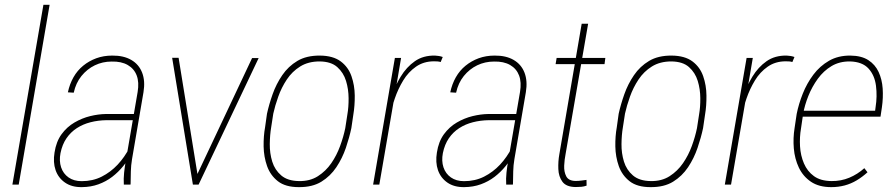

<svg xmlns="http://www.w3.org/2000/svg" viewBox="-20 -770 3740 801"><path d="M187 -750 58.1 0H31.7L161.1 -750Z M504.9 -99.6 554.2 -386.2Q561 -426.8 550.3 -455.1Q539.6 -483.4 512.9 -498.8Q486.3 -514.2 445.8 -513.2Q408.2 -513.2 375.7 -497.6Q343.3 -481.9 319.8 -452.9Q296.4 -423.8 287.6 -383.3L263.2 -384.8Q270.5 -419.4 286.6 -447.8Q302.7 -476.1 326.9 -495.8Q351.1 -515.6 381.6 -526.9Q412.1 -538.1 448.2 -538.1Q495.6 -538.6 527.6 -520Q559.6 -501.5 573 -466.8Q586.4 -432.1 578.6 -385.3L530.8 -106Q526.4 -79.6 525.9 -55.4Q525.4 -31.2 524.9 -4.4L524.4 0H496.6Q495.1 -24.9 497.8 -50Q500.5 -75.2 504.9 -99.6ZM548.3 -294.4 545.9 -268.6H424.3Q389.2 -268.1 357.7 -260Q326.2 -252 300.5 -235.4Q274.9 -218.8 257.3 -193.1Q239.7 -167.5 232.4 -131.3Q226.1 -98.6 234.9 -72Q243.7 -45.4 265.9 -29.8Q288.1 -14.2 320.8 -14.2Q366.7 -14.2 404.1 -33Q441.4 -51.8 470.7 -83Q500 -114.3 521 -155.3L529.3 -129.9Q515.1 -103 494.4 -77.4Q473.6 -51.8 448 -32.2Q422.4 -12.7 390.9 -1.2Q359.4 10.3 321.3 10.7Q279.3 11.2 251.2 -8.3Q223.1 -27.8 211.9 -60.3Q200.7 -92.8 207.5 -133.8Q214.4 -179.2 236.8 -210Q259.3 -240.7 290.8 -259Q322.3 -277.3 356.2 -285.6Q390.1 -293.9 421.9 -294.4Z M796.4 -28.8 1031.7 -527.8H1059.1L808.6 0H785.2ZM725.1 -528.8 806.2 -28.8 807.6 0H784.7L698.2 -528.8Z M1085.9 -239.3 1093.8 -295.4Q1102.5 -335 1117.4 -377.2Q1132.3 -419.4 1157.5 -456.3Q1182.6 -493.2 1220.7 -515.9Q1258.8 -538.6 1314.9 -538.1Q1369.6 -537.6 1401.4 -513.9Q1433.1 -490.2 1446.3 -452.1Q1459.5 -414.1 1460 -371.6Q1460.4 -329.1 1454.1 -292L1445.8 -235.4Q1437.5 -196.3 1422.9 -153.1Q1408.2 -109.9 1383.3 -72.5Q1358.4 -35.2 1320.8 -12Q1283.2 11.2 1226.6 10.7Q1170.9 10.7 1139.4 -13.9Q1107.9 -38.6 1094.2 -77.1Q1080.6 -115.7 1079.8 -158.9Q1079.1 -202.1 1085.9 -239.3ZM1120.1 -295.9 1111.3 -238.8Q1106 -207.5 1105.5 -169.2Q1105 -130.9 1115.7 -95.9Q1126.5 -61 1153.3 -38.1Q1180.2 -15.1 1227.5 -14.6Q1272.9 -13.7 1306.2 -34.9Q1339.4 -56.2 1362.1 -89.1Q1384.8 -122.1 1398.9 -160.9Q1413.1 -199.7 1420.4 -235.4L1429.2 -292.5Q1434.6 -322.8 1434.3 -360.4Q1434.1 -397.9 1423.6 -432.4Q1413.1 -466.8 1387.2 -490Q1361.3 -513.2 1313.5 -513.7Q1266.1 -513.7 1232.4 -492.7Q1198.7 -471.7 1176.5 -438.2Q1154.3 -404.8 1140.9 -366.9Q1127.4 -329.1 1120.1 -295.9Z M1637.7 -436.5 1562.5 0H1536.6L1627.4 -528.3H1653.3ZM1827.1 -532.2 1818.4 -511.2Q1812.5 -513.2 1805.4 -513.7Q1798.3 -514.2 1790.5 -514.2Q1747.6 -514.2 1715.6 -491.9Q1683.6 -469.7 1662.1 -434.3Q1640.6 -398.9 1627 -358.9Q1613.3 -318.8 1606.4 -282.7L1590.8 -281.7Q1598.6 -320.8 1613 -365.5Q1627.4 -410.2 1651.6 -450.2Q1675.8 -490.2 1710.7 -514.6Q1745.6 -539.1 1794.9 -538.1Q1803.2 -537.6 1811 -536.4Q1818.8 -535.2 1827.1 -532.2Z M2100.1 -99.6 2149.4 -386.2Q2156.2 -426.8 2145.5 -455.1Q2134.8 -483.4 2108.2 -498.8Q2081.5 -514.2 2041 -513.2Q2003.4 -513.2 1970.9 -497.6Q1938.5 -481.9 1915 -452.9Q1891.6 -423.8 1882.8 -383.3L1858.4 -384.8Q1865.7 -419.4 1881.8 -447.8Q1897.9 -476.1 1922.1 -495.8Q1946.3 -515.6 1976.8 -526.9Q2007.3 -538.1 2043.5 -538.1Q2090.8 -538.6 2122.8 -520Q2154.8 -501.5 2168.2 -466.8Q2181.6 -432.1 2173.8 -385.3L2126 -106Q2121.6 -79.6 2121.1 -55.4Q2120.6 -31.2 2120.1 -4.4L2119.6 0H2091.8Q2090.3 -24.9 2093 -50Q2095.7 -75.2 2100.1 -99.6ZM2143.6 -294.4 2141.1 -268.6H2019.5Q1984.4 -268.1 1952.9 -260Q1921.4 -252 1895.8 -235.4Q1870.1 -218.8 1852.5 -193.1Q1835 -167.5 1827.6 -131.3Q1821.3 -98.6 1830.1 -72Q1838.9 -45.4 1861.1 -29.8Q1883.3 -14.2 1916 -14.2Q1961.9 -14.2 1999.3 -33Q2036.6 -51.8 2065.9 -83Q2095.2 -114.3 2116.2 -155.3L2124.5 -129.9Q2110.4 -103 2089.6 -77.4Q2068.8 -51.8 2043.2 -32.2Q2017.6 -12.7 1986.1 -1.2Q1954.6 10.3 1916.5 10.7Q1874.5 11.2 1846.4 -8.3Q1818.4 -27.8 1807.1 -60.3Q1795.9 -92.8 1802.7 -133.8Q1809.6 -179.2 1832 -210Q1854.5 -240.7 1886 -259Q1917.5 -277.3 1951.4 -285.6Q1985.4 -293.9 2017.1 -294.4Z M2505.4 -528.3 2502 -502.4H2297.9L2302.2 -528.3ZM2406.7 -670.9H2433.6L2339.4 -126.5Q2335 -105 2333.7 -79.1Q2332.5 -53.2 2342.3 -34.4Q2352.1 -15.6 2380.9 -15.1Q2393.6 -15.1 2404.8 -16.6Q2416 -18.1 2426.8 -19.5L2427.2 4.4Q2416.5 8.3 2405.5 9.3Q2394.5 10.3 2381.3 10.3Q2342.3 9.8 2326.4 -11.7Q2310.5 -33.2 2309.3 -64.9Q2308.1 -96.7 2313.5 -126.5Z M2553.2 -239.3 2561 -295.4Q2569.8 -335 2584.7 -377.2Q2599.6 -419.4 2624.8 -456.3Q2649.9 -493.2 2688 -515.9Q2726.1 -538.6 2782.2 -538.1Q2836.9 -537.6 2868.7 -513.9Q2900.4 -490.2 2913.6 -452.1Q2926.8 -414.1 2927.2 -371.6Q2927.7 -329.1 2921.4 -292L2913.1 -235.4Q2904.8 -196.3 2890.1 -153.1Q2875.5 -109.9 2850.6 -72.5Q2825.7 -35.2 2788.1 -12Q2750.5 11.2 2693.8 10.7Q2638.2 10.7 2606.7 -13.9Q2575.2 -38.6 2561.5 -77.1Q2547.9 -115.7 2547.1 -158.9Q2546.4 -202.1 2553.2 -239.3ZM2587.4 -295.9 2578.6 -238.8Q2573.2 -207.5 2572.8 -169.2Q2572.3 -130.9 2583 -95.9Q2593.8 -61 2620.6 -38.1Q2647.5 -15.1 2694.8 -14.6Q2740.2 -13.7 2773.4 -34.9Q2806.6 -56.2 2829.3 -89.1Q2852.1 -122.1 2866.2 -160.9Q2880.4 -199.7 2887.7 -235.4L2896.5 -292.5Q2901.9 -322.8 2901.6 -360.4Q2901.4 -397.9 2890.9 -432.4Q2880.4 -466.8 2854.5 -490Q2828.6 -513.2 2780.8 -513.7Q2733.4 -513.7 2699.7 -492.7Q2666 -471.7 2643.8 -438.2Q2621.6 -404.8 2608.2 -366.9Q2594.7 -329.1 2587.4 -295.9Z M3105 -436.5 3029.8 0H3003.9L3094.7 -528.3H3120.6ZM3294.4 -532.2 3285.6 -511.2Q3279.8 -513.2 3272.7 -513.7Q3265.6 -514.2 3257.8 -514.2Q3214.8 -514.2 3182.9 -491.9Q3150.9 -469.7 3129.4 -434.3Q3107.9 -398.9 3094.2 -358.9Q3080.6 -318.8 3073.7 -282.7L3058.1 -281.7Q3065.9 -320.8 3080.3 -365.5Q3094.7 -410.2 3118.9 -450.2Q3143.1 -490.2 3178 -514.6Q3212.9 -539.1 3262.2 -538.1Q3270.5 -537.6 3278.3 -536.4Q3286.1 -535.2 3294.4 -532.2Z M3447.8 10.7Q3396.5 10.7 3363.3 -11.7Q3330.1 -34.2 3312.7 -70.8Q3295.4 -107.4 3291.7 -150.9Q3288.1 -194.3 3294.9 -235.8L3303.7 -294.9Q3312 -336.4 3329.1 -379.4Q3346.2 -422.4 3373.3 -458.5Q3400.4 -494.6 3438.7 -516.6Q3477.1 -538.6 3527.8 -538.1Q3574.2 -537.6 3602.8 -519Q3631.3 -500.5 3645.5 -469.7Q3659.7 -439 3662.4 -400.9Q3665 -362.8 3659.2 -322.3L3653.3 -283.2H3319.3L3324.2 -308.1H3630.9L3632.8 -322.8Q3640.1 -368.2 3634.5 -412.1Q3628.9 -456.1 3603.3 -484.1Q3577.6 -512.2 3526.4 -513.7Q3482.4 -514.2 3449.2 -494.4Q3416 -474.6 3391.8 -441.4Q3367.7 -408.2 3352.3 -369.6Q3336.9 -331.1 3330.6 -294.9L3321.8 -234.9Q3315.4 -198.2 3317.6 -159.7Q3319.8 -121.1 3334 -88.1Q3348.1 -55.2 3375.7 -35.2Q3403.3 -15.1 3448.7 -14.6Q3488.8 -14.2 3523.2 -28.6Q3557.6 -43 3585.9 -68.4L3599.1 -51.3Q3577.6 -31.7 3554 -17.6Q3530.3 -3.4 3503.7 3.7Q3477.1 10.7 3447.8 10.7Z"/></svg>

Font: Roboto Condensed Thin
Style: Italic
Weight: 250
Italic angle: -12°
Designer: Christian Robertson
Foundry: Google
Version: Version 3.008; 2023